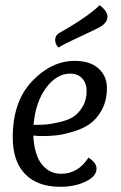

<svg xmlns="http://www.w3.org/2000/svg" viewBox="-20 -708 464 738"><path d="M320 -102Q351 -83 351 -60Q351 -30 309 -10Q267 10 212 10Q124 10 76.5 -39Q29 -88 29 -180Q29 -318 103.5 -396Q178 -474 267 -474Q327 -474 359 -444.5Q391 -415 391 -370Q391 -321 371 -285Q351 -249 323.5 -230.5Q296 -212 258 -201Q220 -190 194 -187.5Q168 -185 141 -185Q128 -185 108 -187Q112 -112 141 -76Q170 -40 215 -40Q280 -40 320 -102ZM313 -359Q313 -387 296.5 -406Q280 -425 250 -425Q197 -425 156.5 -369.5Q116 -314 109 -228Q137 -228 156.5 -229.5Q176 -231 208.5 -238.5Q241 -246 261 -258.5Q281 -271 297 -297Q313 -323 313 -359ZM364 -604Q342 -592 281 -564Q220 -536 205 -525Q192 -538 192 -554Q192 -574 213 -584Q318 -644 363 -688Q393 -666 393 -643Q393 -621 364 -604Z"/></svg>

Font: Overlock
Style: Italic
Weight: 400
Designer: Dario Muhafara
Foundry: Dario Manuel Muhafara
Version: Version 1.002